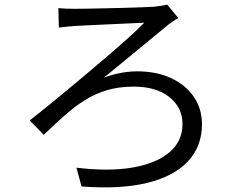

<svg xmlns="http://www.w3.org/2000/svg" viewBox="-20 -765 1040 829"><path d="M232 -730Q259 -727 302 -727Q318 -727 351.5 -727.5Q385 -728 427.5 -729Q470 -730 513 -731Q556 -732 591.5 -733.5Q627 -735 646 -736Q659 -738 675 -740Q691 -742 702 -745L750 -687Q740 -682 727 -673Q714 -664 706 -658Q669 -627 620 -587Q571 -547 521 -505.5Q471 -464 429 -430Q470 -445 506 -451Q542 -457 572 -457Q655 -457 718 -428Q781 -399 816.5 -347.5Q852 -296 852 -228Q852 -133 791 -68Q730 -3 614 25Q498 53 332 40L310 -41Q449 -24 551.5 -41.5Q654 -59 711 -107Q768 -155 768 -229Q768 -301 711 -346Q654 -391 558 -391Q493 -391 441.5 -375.5Q390 -360 345.5 -332Q301 -304 258.5 -266Q216 -228 169 -183L108 -245Q152 -279 207 -324Q262 -369 320.5 -418Q379 -467 434 -514Q489 -561 533.5 -601Q578 -641 603 -667Q580 -666 538.5 -664Q497 -662 450 -660Q403 -658 363.5 -656Q324 -654 305 -653Q289 -652 269.5 -650Q250 -648 234 -646Z"/></svg>

Font: Go Noto Current
Style: Regular
Weight: 400
Designer: Monotype Design Team
Foundry: Monotype Imaging Inc.
Version: Version 2.007; ttfautohint (v1.8) -l 8 -r 50 -G 200 -x 14 -D